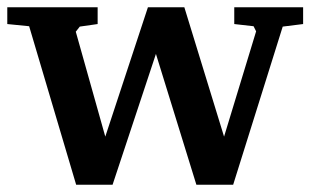

<svg xmlns="http://www.w3.org/2000/svg" viewBox="-21 -507 852 527"><path d="M-1 -441V-487H247V-441L198 -434L187 -420L268 -132L385 -487H485L594 -132L682 -421L675 -435L622 -441V-487H811V-441L755 -434L619 0H518L407 -359L288 0H188L59 -435Z"/></svg>

Font: Khartiya
Style: Bold
Weight: 700
Version: Version 1.0.2